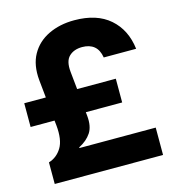

<svg xmlns="http://www.w3.org/2000/svg" viewBox="-103 -772 782 859"><g transform="rotate(-15 287.5 -342.5)"><path d="M45 0V-100Q83.3 -111.7 105 -147.5Q126.7 -183.3 120 -251.7L117.5 -274.2H6.7V-384.2H106.7L98.3 -466.7Q91.7 -537.5 118.8 -585.8Q145.8 -634.2 198.3 -659.6Q250.8 -685 318.3 -685Q422.5 -685 482.5 -632.5Q542.5 -580 553.3 -490H403.3Q397.5 -525.8 376.7 -542.9Q355.8 -560 321.7 -560Q283.3 -560 260.8 -538.3Q238.3 -516.7 243.3 -466.7L251.7 -384.2H430.8V-274.2H262.5L264.2 -257.5Q269.2 -207.5 250 -178.3Q230.8 -149.2 193.3 -130V-126.7H546.7V0Z"/></g></svg>

Font: Funnel Display ExtraBold
Style: Regular
Weight: 800
Designer: NORD ID, Kristian Moeller
Foundry: Dicotype
Version: Version 1.000